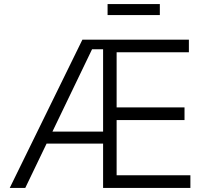

<svg xmlns="http://www.w3.org/2000/svg" viewBox="-20 -922 1022 942"><path d="M27.8 0H104L208.5 -217.3H485.8V0H914.1V-62H552.2V-333H885.3V-395H552.2V-665.5H906.7V-727.5H384.3ZM764.2 -901.9H507.8V-848.1H764.2ZM237.3 -276.4 431.6 -680.2H485.8V-276.4Z"/></svg>

Font: Raveo Light
Style: Regular
Weight: 300
Designer: Jakub Foglar, Rasmus Andersson (Inter)
Foundry: Jakubfoglar.com
Version: Version 1.100;Glyphs 3.2.3 (3260)